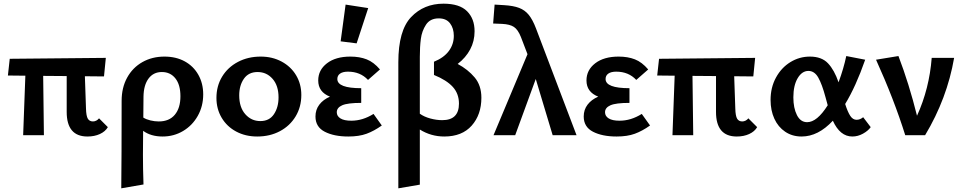

<svg xmlns="http://www.w3.org/2000/svg" viewBox="-20 -736 5243 1045"><path d="M567 -44Q553 -20 523.5 -6.5Q494 7 456 7Q343 7 343 -127V-322L215 -323L219 0H106L118 -324L23 -325L33 -416L556 -421L546 -320L442 -321L448 -146Q449 -105 458 -90Q467 -75 486 -75Q495 -75 504 -79.5Q513 -84 519 -92Z M1086 -222Q1086 -158 1056.5 -105.5Q1027 -53 976.5 -23Q926 7 865 7Q801 7 759 -24Q758 26 758 106Q758 180 761 268L640 289Q642 124 642 -187Q642 -259 672 -313.5Q702 -368 755 -398Q808 -428 875 -428Q938 -428 985.5 -402Q1033 -376 1059.5 -329Q1086 -282 1086 -222ZM962 -212Q962 -275 934.5 -309.5Q907 -344 861 -344Q815 -344 788.5 -308.5Q762 -273 761 -210Q760 -168 760 -96Q776 -86 799 -80.5Q822 -75 844 -75Q901 -75 931.5 -111.5Q962 -148 962 -212Z M1158 -203Q1158 -268 1189 -319Q1220 -370 1275 -399Q1330 -428 1399 -428Q1462 -428 1512.5 -401Q1563 -374 1591.5 -326.5Q1620 -279 1620 -219Q1620 -154 1589 -102.5Q1558 -51 1503.5 -22Q1449 7 1380 7Q1316 7 1265.5 -20Q1215 -47 1186.5 -95Q1158 -143 1158 -203ZM1496 -206Q1496 -270 1463.5 -307Q1431 -344 1382 -344Q1333 -344 1307.5 -307.5Q1282 -271 1282 -217Q1282 -152 1315 -114.5Q1348 -77 1397 -77Q1446 -77 1471 -114.5Q1496 -152 1496 -206Z M1921 -500 1834 -511 1861 -711 1984 -692ZM2058 -53Q2016 -23 1975 -8Q1934 7 1876 7Q1798 7 1747.5 -19Q1697 -45 1697 -102Q1697 -139 1718 -166.5Q1739 -194 1776 -210Q1712 -235 1712 -298Q1712 -355 1759.5 -391.5Q1807 -428 1887 -428Q1937 -428 1975.5 -413Q2014 -398 2048 -358L1983 -301Q1941 -346 1874 -346Q1846 -346 1831 -335.5Q1816 -325 1816 -306Q1816 -256 1946 -256V-176Q1872 -176 1842.5 -163Q1813 -150 1813 -125Q1813 -104 1833 -91.5Q1853 -79 1892 -79Q1954 -79 2013 -116Z M2600 -204Q2600 -112 2547.5 -52.5Q2495 7 2398 7Q2326 7 2265 -31V269L2148 289V-397Q2148 -570 2217.5 -643Q2287 -716 2394 -716Q2481 -716 2522 -675Q2563 -634 2563 -566Q2563 -512 2539 -467Q2515 -422 2471 -388Q2527 -358 2563.5 -314.5Q2600 -271 2600 -204ZM2478 -172Q2478 -226 2444.5 -263Q2411 -300 2342 -328V-400Q2396 -422 2423 -458.5Q2450 -495 2450 -541Q2450 -582 2429.5 -609Q2409 -636 2368 -636Q2321 -636 2298.5 -601.5Q2276 -567 2270.5 -524Q2265 -481 2265 -427V-117Q2289 -100 2322.5 -91Q2356 -82 2387 -82Q2478 -82 2478 -172Z M2988 0 2896 -306 2784 0H2666L2851 -441L2815 -535Q2799 -575 2777 -589.5Q2755 -604 2713 -606L2664 -608L2672 -711L2723 -708Q2774 -705 2805.5 -693Q2837 -681 2858 -655Q2879 -629 2897 -582L3118 0Z M3518 -53Q3476 -23 3435 -8Q3394 7 3336 7Q3258 7 3207.5 -19Q3157 -45 3157 -102Q3157 -139 3178 -166.5Q3199 -194 3236 -210Q3172 -235 3172 -298Q3172 -355 3219.5 -391.5Q3267 -428 3347 -428Q3397 -428 3435.5 -413Q3474 -398 3508 -358L3443 -301Q3401 -346 3334 -346Q3306 -346 3291 -335.5Q3276 -325 3276 -306Q3276 -256 3406 -256V-176Q3332 -176 3302.5 -163Q3273 -150 3273 -125Q3273 -104 3293 -91.5Q3313 -79 3352 -79Q3414 -79 3473 -116Z M4101 -44Q4087 -20 4057.5 -6.5Q4028 7 3990 7Q3877 7 3877 -127V-322L3749 -323L3753 0H3640L3652 -324L3557 -325L3567 -416L4090 -421L4080 -320L3976 -321L3982 -146Q3983 -105 3992 -90Q4001 -75 4020 -75Q4029 -75 4038 -79.5Q4047 -84 4053 -92Z M4719 -44Q4705 -24 4677 -8.5Q4649 7 4619 7Q4552 7 4513 -79Q4433 7 4343 7Q4292 7 4253.5 -19Q4215 -45 4194.5 -90Q4174 -135 4174 -192Q4174 -260 4203.5 -314Q4233 -368 4282 -398Q4331 -428 4388 -428Q4452 -428 4486.5 -391.5Q4521 -355 4544 -288Q4572 -364 4586 -431L4689 -411Q4638 -265 4580 -170Q4594 -126 4608 -105Q4622 -84 4642 -84Q4661 -84 4678 -98ZM4485 -163 4473 -207Q4454 -278 4433.5 -314Q4413 -350 4380 -350Q4345 -350 4321.5 -310.5Q4298 -271 4298 -206Q4298 -148 4317.5 -109.5Q4337 -71 4373 -71Q4427 -71 4485 -163Z M5173 -421Q5135 -200 5015 0H4907Q4846 -195 4748 -411L4870 -431Q4928 -279 4971 -106Q5038 -253 5051 -421Z"/></svg>

Font: Ysabeau Infant
Style: Bold
Weight: 700
Designer: Christian Thalmann (Catharsis Fonts)
Version: Version 0.003